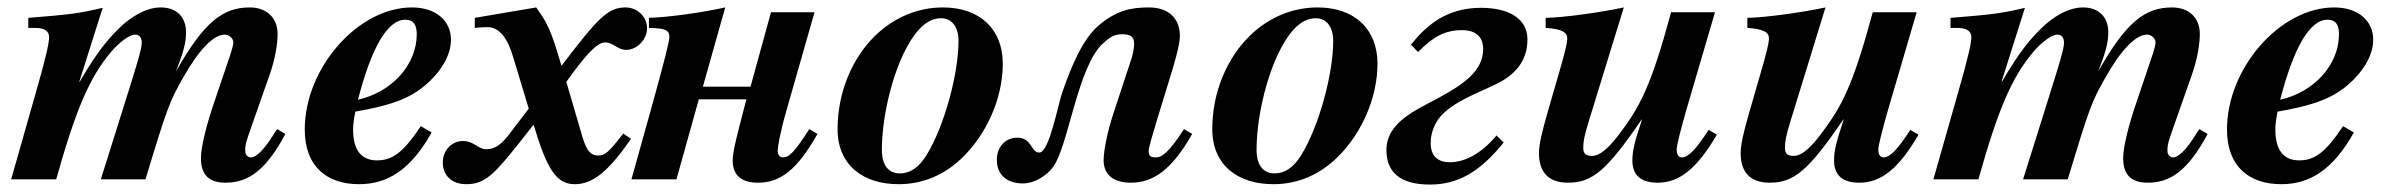

<svg xmlns="http://www.w3.org/2000/svg" viewBox="-20 -482 6414 516"><path d="M725 -135C721 -130 717 -124 713 -117C690 -80 668 -59 655 -59C646 -59 639 -65 639 -77C639 -95 642 -103 660 -154L705 -282C720 -325 726 -365 726 -391C726 -432 699 -462 651 -462C579 -462 528 -423 453 -290C473 -342 480 -367 480 -395C480 -437 454 -462 412 -462C372 -462 330 -436 298 -404C271 -377 243 -346 194 -262H193L256 -461C193 -446 169 -443 56 -434V-407H74C100 -407 112 -398 112 -382C112 -367 104 -329 76 -232L10 0H131C184 -189 221 -274 278 -342C300 -368 328 -389 343 -389C353 -389 361 -383 361 -367C361 -350 348 -309 316 -207L251 0H371C429 -192 436 -210 472 -273C514 -348 554 -389 584 -389C596 -389 607 -379 607 -368C607 -362 604 -351 600 -338L556 -208C534 -144 520 -86 520 -57C520 -11 543 9 586 9C648 9 695 -25 747 -122Z M1100 -390C1100 -307 1032 -234 942 -214C978 -353 1021 -429 1069 -429C1093 -429 1100 -413 1100 -390ZM1111 -143C1065 -74 1036 -51 993 -51C951 -51 929 -79 929 -133C929 -149 931 -162 935 -182C1032 -199 1080 -217 1123 -253C1163 -287 1192 -332 1192 -375C1192 -426 1152 -462 1087 -462C942 -462 799 -299 799 -134C799 -35 858 13 945 13C1022 13 1084 -26 1140 -126Z M1480 -335C1455 -419 1440 -434 1421 -462L1256 -434V-407C1275 -409 1282 -409 1291 -409C1323 -409 1345 -377 1359 -329L1401 -190L1346 -118C1322 -87 1304 -81 1286 -81C1265 -81 1254 -103 1224 -103C1193 -103 1170 -77 1170 -45C1170 -10 1195 13 1233 13C1283 13 1308 -13 1377 -100L1414 -147C1450 -27 1475 13 1525 13C1573 13 1615 -21 1676 -109L1655 -123C1616 -73 1606 -64 1588 -64C1569 -64 1557 -74 1545 -115L1502 -262C1550 -329 1583 -368 1606 -368C1629 -368 1639 -348 1663 -348C1693 -348 1719 -377 1719 -406C1719 -438 1692 -462 1661 -462C1614 -462 1587 -434 1489 -305Z M2155 -135C2115 -73 2101 -59 2084 -59C2076 -59 2070 -66 2070 -76C2070 -86 2076 -124 2093 -183L2169 -449H2052L1997 -249H1869L1929 -462C1865 -448 1780 -436 1724 -434V-407C1766 -406 1779 -402 1779 -383C1779 -371 1767 -324 1734 -204L1677 0H1798L1858 -215H1986L1976 -177C1964 -130 1949 -76 1949 -51C1949 -10 1974 9 2017 9C2077 9 2122 -25 2177 -122Z M2556 -372C2556 -285 2519 -145 2470 -65C2449 -31 2425 -16 2399 -16C2369 -16 2350 -36 2350 -80C2350 -182 2389 -335 2449 -402C2468 -423 2488 -433 2509 -433C2538 -433 2556 -410 2556 -372ZM2675 -311C2675 -403 2614 -462 2514 -462C2446 -462 2382 -435 2331 -385C2271 -326 2231 -235 2231 -135C2231 -37 2301 13 2395 13C2462 13 2521 -13 2570 -62C2631 -123 2675 -217 2675 -311Z M3162 -135C3122 -73 3103 -59 3086 -59C3071 -59 3067 -64 3067 -76C3067 -86 3080 -128 3091 -165L3123 -269C3134 -304 3151 -361 3151 -385C3151 -434 3119 -462 3068 -462C3021 -462 2981 -455 2932 -413C2890 -377 2859 -304 2835 -234C2823 -200 2800 -72 2773 -72C2750 -72 2754 -112 2714 -112C2680 -112 2659 -85 2659 -53C2659 -8 2691 11 2729 11C2759 11 2791 -8 2810 -33C2851 -87 2876 -305 2945 -366C2963 -382 2974 -390 2996 -390C3021 -390 3028 -381 3028 -364C3028 -354 3025 -338 3022 -328L2972 -176C2956 -128 2946 -77 2946 -51C2946 -10 2976 9 3019 9C3079 9 3129 -25 3184 -122Z M3563 -372C3563 -285 3526 -145 3477 -65C3456 -31 3432 -16 3406 -16C3376 -16 3357 -36 3357 -80C3357 -182 3396 -335 3456 -402C3475 -423 3495 -433 3516 -433C3545 -433 3563 -410 3563 -372ZM3682 -311C3682 -403 3621 -462 3521 -462C3453 -462 3389 -435 3338 -385C3278 -326 3238 -235 3238 -135C3238 -37 3308 13 3402 13C3469 13 3528 -13 3577 -62C3638 -123 3682 -217 3682 -311Z M3791 -342C3830 -382 3862 -401 3909 -401C3938 -401 3966 -390 3966 -350C3966 -290 3910 -254 3848 -220C3790 -188 3706 -155 3706 -79C3706 -20 3742 14 3823 14C3896 14 3956 -18 4021 -99L4002 -118C3960 -68 3916 -46 3876 -46C3842 -46 3825 -65 3825 -97C3825 -126 3836 -152 3853 -171C3888 -209 3947 -230 3999 -255C4051 -280 4085 -317 4085 -376C4085 -434 4032 -461 3960 -461C3866 -461 3812 -412 3772 -362Z M4572 -133C4537 -79 4517 -59 4500 -59C4489 -59 4486 -70 4486 -80C4486 -92 4498 -137 4511 -183L4589 -449H4471C4417 -249 4387 -194 4329 -118C4299 -79 4277 -63 4259 -63C4243 -63 4235 -68 4235 -85C4235 -100 4237 -115 4251 -160L4344 -462C4283 -449 4185 -435 4134 -434V-407C4180 -404 4192 -394 4192 -379C4192 -363 4183 -333 4175 -304L4138 -176C4124 -126 4116 -95 4116 -70C4116 -17 4144 9 4194 9C4259 9 4298 -23 4392 -161H4393C4375 -106 4367 -80 4367 -51C4367 -10 4391 9 4435 9C4495 9 4542 -31 4594 -120Z M5114 -133C5079 -79 5059 -59 5042 -59C5031 -59 5028 -70 5028 -80C5028 -92 5040 -137 5053 -183L5131 -449H5013C4959 -249 4929 -194 4871 -118C4841 -79 4819 -63 4801 -63C4785 -63 4777 -68 4777 -85C4777 -100 4779 -115 4793 -160L4886 -462C4825 -449 4727 -435 4676 -434V-407C4722 -404 4734 -394 4734 -379C4734 -363 4725 -333 4717 -304L4680 -176C4666 -126 4658 -95 4658 -70C4658 -17 4686 9 4736 9C4801 9 4840 -23 4934 -161H4935C4917 -106 4909 -80 4909 -51C4909 -10 4933 9 4977 9C5037 9 5084 -31 5136 -120Z M5891 -135C5887 -130 5883 -124 5879 -117C5856 -80 5834 -59 5821 -59C5812 -59 5805 -65 5805 -77C5805 -95 5808 -103 5826 -154L5871 -282C5886 -325 5892 -365 5892 -391C5892 -432 5865 -462 5817 -462C5745 -462 5694 -423 5619 -290C5639 -342 5646 -367 5646 -395C5646 -437 5620 -462 5578 -462C5538 -462 5496 -436 5464 -404C5437 -377 5409 -346 5360 -262H5359L5422 -461C5359 -446 5335 -443 5222 -434V-407H5240C5266 -407 5278 -398 5278 -382C5278 -367 5270 -329 5242 -232L5176 0H5297C5350 -189 5387 -274 5444 -342C5466 -368 5494 -389 5509 -389C5519 -389 5527 -383 5527 -367C5527 -350 5514 -309 5482 -207L5417 0H5537C5595 -192 5602 -210 5638 -273C5680 -348 5720 -389 5750 -389C5762 -389 5773 -379 5773 -368C5773 -362 5770 -351 5766 -338L5722 -208C5700 -144 5686 -86 5686 -57C5686 -11 5709 9 5752 9C5814 9 5861 -25 5913 -122Z M6266 -390C6266 -307 6198 -234 6108 -214C6144 -353 6187 -429 6235 -429C6259 -429 6266 -413 6266 -390ZM6277 -143C6231 -74 6202 -51 6159 -51C6117 -51 6095 -79 6095 -133C6095 -149 6097 -162 6101 -182C6198 -199 6246 -217 6289 -253C6329 -287 6358 -332 6358 -375C6358 -426 6318 -462 6253 -462C6108 -462 5965 -299 5965 -134C5965 -35 6024 13 6111 13C6188 13 6250 -26 6306 -126Z"/></svg>

Font: XITS
Style: Bold Italic
Weight: 700
Italic angle: -16.33°
Designer: MicroPress Inc., with final additions and corrections provided by Coen Hoffman, Elsevier (retired)
Version: Version 1.302